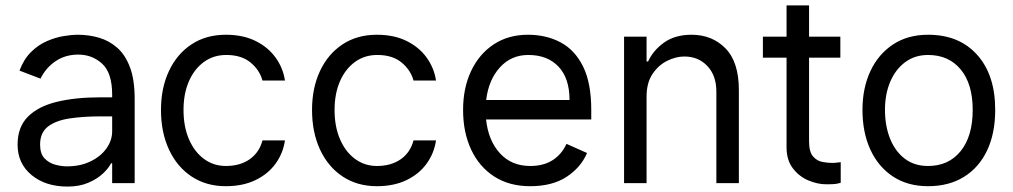

<svg xmlns="http://www.w3.org/2000/svg" viewBox="-20 -682 3774 715"><path d="M397.7 0V-73.9H393.5Q384.9 -56.1 363.5 -35.9Q342 -15.6 308.8 -1.4Q275.6 12.8 231.5 12.8Q149.5 12.8 97.5 -30.2Q45.5 -73.2 45.5 -143.5Q45.5 -208.8 83.8 -247.3Q122.2 -285.9 191.4 -302.7Q260.7 -319.6 353.7 -319.6H397.7V-329.5Q397.7 -410.5 360.6 -444.6Q323.5 -478.7 271.3 -478.7Q223.4 -478.7 187.1 -454.2Q150.9 -429.7 130.7 -389.2L52.6 -419Q68.9 -462.4 96.1 -488.8Q123.2 -515.3 154.8 -528.9Q186.4 -542.6 216.8 -547.6Q247.2 -552.6 269.9 -552.6Q311.1 -552.6 348.9 -541.5Q386.7 -530.5 416.7 -504.1Q446.7 -477.6 464.1 -431.3Q481.5 -384.9 481.5 -313.9V0ZM397.7 -248.6H353.7Q289.8 -248.6 239 -240.9Q188.2 -233.3 158.7 -210.8Q129.3 -188.2 129.3 -143.5Q129.3 -109.4 146.1 -92Q163 -74.6 186.3 -68.5Q209.5 -62.5 228.7 -62.5Q279.1 -62.5 317.1 -81Q355.1 -99.4 376.4 -129.3Q397.7 -159.1 397.7 -193.2Z M1041.2 -382.1H957.4Q946.7 -421.5 912.8 -449.4Q878.9 -477.3 822.4 -477.3Q774.9 -477.3 739 -451Q703.1 -424.7 683.2 -378.6Q663.4 -332.4 663.4 -272.7Q663.4 -210.2 683.8 -163.2Q704.2 -116.1 739.9 -90Q775.6 -63.9 821 -63.9Q874.3 -63.9 910 -89.1Q945.7 -114.3 957.4 -159.1H1041.2Q1034.1 -110.8 1006 -72.3Q978 -33.7 931.1 -11.2Q884.2 11.4 821 11.4Q747.9 11.4 693.5 -24.7Q639.2 -60.7 609.4 -124.8Q579.5 -188.9 579.5 -272.7Q579.5 -354.4 609.2 -417.6Q638.8 -480.8 693 -516.7Q747.2 -552.6 821 -552.6Q884.9 -552.6 931.6 -529.5Q978.3 -506.4 1006.2 -467.7Q1034.1 -429 1041.2 -382.1Z M1603.7 -382.1H1519.9Q1509.2 -421.5 1475.3 -449.4Q1441.4 -477.3 1384.9 -477.3Q1337.4 -477.3 1301.5 -451Q1265.6 -424.7 1245.7 -378.6Q1225.9 -332.4 1225.9 -272.7Q1225.9 -210.2 1246.3 -163.2Q1266.7 -116.1 1302.4 -90Q1338.1 -63.9 1383.5 -63.9Q1436.8 -63.9 1472.5 -89.1Q1508.2 -114.3 1519.9 -159.1H1603.7Q1596.6 -110.8 1568.5 -72.3Q1540.5 -33.7 1493.6 -11.2Q1446.7 11.4 1383.5 11.4Q1310.4 11.4 1256 -24.7Q1201.7 -60.7 1171.9 -124.8Q1142 -188.9 1142 -272.7Q1142 -354.4 1171.7 -417.6Q1201.3 -480.8 1255.5 -516.7Q1309.7 -552.6 1383.5 -552.6Q1447.4 -552.6 1494.1 -529.5Q1540.8 -506.4 1568.7 -467.7Q1596.6 -429 1603.7 -382.1Z M1954.5 11.4Q1876.4 11.4 1820.5 -24.7Q1764.6 -60.7 1734.6 -124.8Q1704.5 -188.9 1704.5 -272.7Q1704.5 -354.4 1734.4 -417.6Q1764.2 -480.8 1818.5 -516.7Q1872.9 -552.6 1946 -552.6Q2014.2 -552.6 2067.5 -524.3Q2120.7 -496.1 2151.3 -434.5Q2181.8 -372.9 2181.8 -272.7V-237.2H1790.1Q1798.3 -159.1 1841.4 -111.5Q1884.6 -63.9 1954.5 -63.9Q2004.6 -63.9 2038.5 -85.9Q2072.4 -108 2089.5 -146.3L2166.2 -112.2Q2142.8 -57.9 2089.7 -23.3Q2036.6 11.4 1954.5 11.4ZM1947.4 -477.3Q1883.5 -477.3 1841.4 -430.8Q1799.4 -384.2 1790.5 -309.7H2100.9Q2100.9 -390.6 2059.8 -433.9Q2018.8 -477.3 1947.4 -477.3Z M2387.8 -322.4V0H2304V-545.5H2387.8V-453.1H2393.5Q2412.6 -494.7 2453.1 -523.6Q2493.6 -552.6 2555.4 -552.6Q2632.1 -552.6 2681.8 -501.8Q2731.5 -451 2731.5 -346.6V0H2647.7V-340.9Q2647.7 -400.6 2614.2 -436.1Q2580.6 -471.6 2528.4 -471.6Q2497.2 -471.6 2464.7 -455.6Q2432.2 -439.6 2410 -406.6Q2387.8 -373.6 2387.8 -322.4Z M3109.4 -545.5V-467.3H2992.9V-156.2Q2992.9 -116.5 3007.6 -99.6Q3022.4 -82.7 3042.4 -79Q3062.5 -75.3 3078.1 -75.3Q3088.8 -75.3 3094.5 -76.2Q3100.1 -77.1 3110.8 -78.1V-1.4Q3100.1 1.8 3091.3 3Q3082.4 4.3 3056.8 4.3Q3024.1 4.3 2989.9 -10.3Q2955.6 -24.9 2932.4 -55.4Q2909.1 -85.9 2909.1 -133.5V-467.3H2821V-545.5H2909.1V-661.9H2992.9V-545.5Z M3436.1 11.4Q3360.1 11.4 3305.4 -24.7Q3250.7 -60.7 3221.2 -124.8Q3191.8 -188.9 3191.8 -272.7Q3191.8 -353.7 3221.2 -416.9Q3250.7 -480.1 3305.4 -516.3Q3360.1 -552.6 3436.1 -552.6Q3552.2 -552.6 3619.1 -477.6Q3686.1 -402.7 3686.1 -272.7Q3686.1 -185.4 3655.9 -121.6Q3625.7 -57.9 3569.6 -23.3Q3513.5 11.4 3436.1 11.4ZM3436.1 -63.9Q3512.8 -63.9 3557.5 -119.3Q3602.3 -174.7 3602.3 -272.7Q3602.3 -369.7 3557.5 -423.5Q3512.8 -477.3 3436.1 -477.3Q3387.1 -477.3 3351 -450.6Q3315 -424 3295.3 -377.8Q3275.6 -331.7 3275.6 -272.7Q3275.6 -214.5 3294 -167.1Q3312.5 -119.7 3348.4 -91.8Q3384.2 -63.9 3436.1 -63.9Z"/></svg>

Font: Interface
Style: Regular
Weight: 400
Designer: Rasmus Andersson
Foundry: rsms
Version: Version 1.8